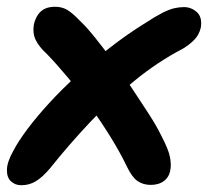

<svg xmlns="http://www.w3.org/2000/svg" viewBox="-26 -533 615 568"><path d="M37 15Q19 15 6.5 3.5Q-6 -8 -5.5 -31Q-5 -54 13 -86Q28 -115 55 -151Q82 -187 119 -227.5Q156 -268 201.5 -309.5Q247 -351 298 -391Q349 -431 404 -465Q433 -484 453.5 -494.5Q474 -505 489 -508.5Q504 -512 518 -512Q540 -512 556.5 -497Q573 -482 568 -451Q563 -430 549 -415.5Q535 -401 515 -389Q440 -350 370.5 -293Q301 -236 239 -170Q177 -104 122 -35Q99 -8 79.5 3.5Q60 15 37 15ZM420 14Q398 14 381.5 3Q365 -8 350 -39Q330 -81 301.5 -127Q273 -173 240.5 -218.5Q208 -264 174.5 -304Q141 -344 112 -374Q90 -394 80 -414Q70 -434 74 -460Q78 -477 86 -489Q94 -501 106.5 -507Q119 -513 137 -513Q157 -513 172.5 -504Q188 -495 212 -470Q230 -453 255 -422Q280 -391 308.5 -352Q337 -313 364 -272.5Q391 -232 414.5 -195.5Q438 -159 451 -132Q473 -90 477 -67.5Q481 -45 478 -31Q475 -10 459.5 2Q444 14 420 14Z"/></svg>

Font: Shantell Sans Light SemiBold
Style: Italic
Weight: 600
Italic angle: -11°
Version: Version 1.011;[c5ecc13dd]